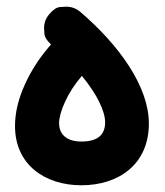

<svg xmlns="http://www.w3.org/2000/svg" viewBox="-20 -491 489 568"><path d="M24.4 -118.2C24.4 -3.4 113.3 57.1 220.7 57.1C330.6 57.1 420.4 -4.4 420.4 -125.5C420.4 -235.4 332 -357.9 217.3 -456.1C205.1 -466.3 191.4 -471.2 175.8 -471.2C173.8 -471.2 168 -470.7 158.2 -470.2C147.9 -469.7 137.2 -462.4 126 -449.2C115.7 -437.5 110.4 -423.8 110.4 -408.2C110.4 -406.7 110.8 -400.9 111.3 -391.6C111.8 -381.8 118.7 -371.1 130.9 -359.4C98.6 -322.8 72.8 -283.7 53.7 -241.2C34.2 -198.7 24.4 -157.7 24.4 -118.2ZM154.8 -126.5C154.8 -142.6 160.6 -164.1 172.4 -189.9C184.1 -215.8 200.7 -241.2 222.2 -266.6C267.6 -211.4 291 -161.6 291 -128.9C291 -93.8 271 -72.3 220.7 -72.3C175.3 -72.3 154.8 -95.2 154.8 -126.5Z"/></svg>

Font: Mikhak
Style: Bold
Weight: 700
Designer: Amin Abedi
Version: Version 3.2